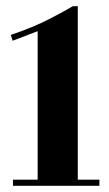

<svg xmlns="http://www.w3.org/2000/svg" viewBox="-20 -602 352 622"><path d="M232 -20H302V0H22V-20H102V-501L21 -470L15 -489Q87 -513 140 -540.5Q193 -568 216 -582H232Z"/></svg>

Font: Rozha One
Style: Regular
Weight: 400
Designer: Tim Donaldson, Indian Type Foundry
Foundry: Indian Type Foundry
Version: Version 1.300;PS 1.0;hotconv 1.0.78;makeotf.lib2.5.61930; tt